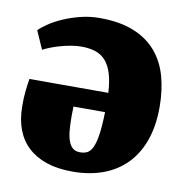

<svg xmlns="http://www.w3.org/2000/svg" viewBox="-69 -637 695 715"><g transform="rotate(10 278.0 -279.5)"><path d="M24.4 -193.4Q23.9 -229 26.9 -254.6Q29.8 -280.3 33.2 -300.8H331.5Q329.1 -343.3 320.3 -372.3Q311.5 -401.4 295.9 -419.4Q280.3 -437.5 257.3 -445.3Q234.4 -453.1 203.6 -453.1Q184.1 -453.1 163.6 -449.5Q143.1 -445.8 124 -440.4Q105 -435.1 88.4 -428.5Q71.8 -421.9 60.5 -416L30.3 -484.4Q40.5 -495.6 62.3 -510.5Q84 -525.4 113.8 -538.6Q143.6 -551.8 179 -560.8Q214.4 -569.8 252 -569.8Q327.6 -569.8 380.4 -548.6Q433.1 -527.3 466.1 -489Q499 -450.7 513.9 -397.7Q528.8 -344.7 528.8 -281.2Q528.8 -210 509.3 -155.3Q489.7 -100.6 453.6 -63.7Q417.5 -26.9 366 -7.8Q314.5 11.2 250.5 11.2Q194.3 11.2 152.3 -2.9Q110.4 -17.1 82 -43.5Q53.7 -69.8 39.3 -107.7Q24.9 -145.5 24.4 -193.4ZM266.1 -64.5Q280.8 -64.5 292.2 -69.8Q303.7 -75.2 312.3 -92.3Q320.8 -109.4 325.7 -141.6Q330.6 -173.8 332 -228H212.4Q212.4 -225.1 212.4 -219.5Q212.4 -213.9 212.2 -208Q211.9 -202.1 211.9 -196.5Q211.9 -190.9 211.9 -188Q211.9 -160.2 214.1 -137.2Q216.3 -114.3 222.2 -98.1Q228 -82 238.5 -73.2Q249 -64.5 266.1 -64.5Z"/></g></svg>

Font: Merriweather UltraBold
Style: Regular
Weight: 900
Designer: Eben Sorkin ( sorkintype@gmail.com )
Foundry: Eben Sorkin
Version: Version 1.570; ttfautohint (v1.3) -l 8 -r 32 -G 0 -x 0 -H 60